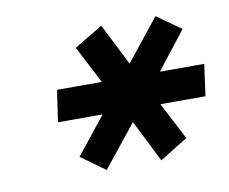

<svg xmlns="http://www.w3.org/2000/svg" viewBox="-51 -787 569 478"><g transform="rotate(-10 234.0 -548.0)"><path d="M183 -370 122 -414 197 -508H84L96 -588H209L160 -683L232 -726L285 -621L369 -726L430 -683L356 -588H468L457 -508H343L392 -414L321 -370L268 -476Z"/></g></svg>

Font: Host Grotesk Medium
Style: Italic
Weight: 500
Italic angle: -8°
Designer: Doğukan Karapınar based on Poppins by Indian Type Foundry, Jonny Pinhorn
Foundry: Element Type
Version: Version 1.001; ttfautohint (v1.8.4.7-5d5b)